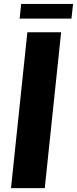

<svg xmlns="http://www.w3.org/2000/svg" viewBox="-20 -977 399 997"><path d="M82 -880.4 89.8 -956.5H359.4L351.1 -880.4ZM37.1 0 122.1 -809.6H297.4L212.4 0Z"/></svg>

Font: Oswald
Style: Bold
Weight: 700
Designer: Vernon Adams
Foundry: Vernon Adams
Version: 3.0; ttfautohint (v0.94.23-7a4d-dirty) -l 8 -r 50 -G 200 -x 